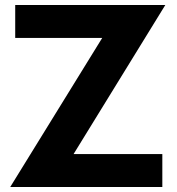

<svg xmlns="http://www.w3.org/2000/svg" viewBox="-20 -750 709 770"><path d="M275 -132H631V0H21L390 -598H41V-730H643Z"/></svg>

Font: Freely
Style: Bold
Weight: 700
Designer: Kris Sowersby
Foundry: Klim Type Foundry
Version: Version 1.006;hotconv 1.0.113;makeotfexe 2.5.65598;200799169